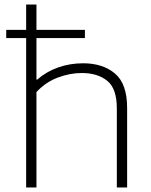

<svg xmlns="http://www.w3.org/2000/svg" viewBox="-20 -828 668 848"><path d="M95.5 0V-808H141V-476.5H144.5Q185 -512 237 -530.2Q289 -548.5 347 -548.5Q434 -548.5 487.8 -503.2Q541.5 -458 541.5 -351V0H496V-349.5Q496 -437 453.5 -471.2Q411 -505.5 341 -505.5Q289 -505.5 235.5 -485.5Q182 -465.5 141 -421.5V0ZM7.5 -660V-696H355V-660Z"/></svg>

Font: Encode Sans Expanded ExtraLight
Style: Regular
Weight: 200
Width: 7
Designer: Multiple Designers
Foundry: Impallari Type
Version: Version 3.000; ttfautohint (v1.8.3) -l 8 -r 50 -G 200 -x 14 